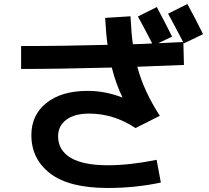

<svg xmlns="http://www.w3.org/2000/svg" viewBox="-20 -875 1040 955"><path d="M990 -705 894 -659Q894 -660 893 -661.5Q892 -663 892 -664L895 -552Q889 -552 663 -543Q694 -424 775 -299L654 -238Q546 -310 423 -310Q351 -310 310 -279.5Q269 -249 269 -197Q269 -128 331 -90.5Q393 -53 516 -53Q626 -53 759 -80L780 33Q653 60 516 60Q324 60 230 -12Q136 -84 136 -203Q136 -303 211 -363Q286 -423 416 -423Q504 -423 588 -390L589 -391Q558 -453 536 -539Q270 -532 85 -532V-646Q297 -646 515 -652Q508 -697 503 -786L629 -794Q634 -700 641 -655Q657 -655 689 -656.5Q721 -658 737 -659Q704 -724 666 -793L760 -840Q801 -763 836 -693L767 -660Q787 -661 829 -663Q871 -665 891 -666Q852 -741 816 -807L912 -855Q958 -771 990 -705Z"/></svg>

Font: Mplus 1p Bold
Style: Bold
Weight: 700
Version: Version 1.061